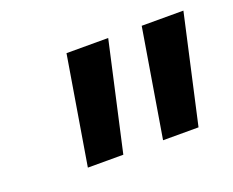

<svg xmlns="http://www.w3.org/2000/svg" viewBox="-60 -793 562 463"><g transform="rotate(-20 221.5 -561.5)"><path d="M97 -423 143 -700H250L188 -423ZM290 -423 336 -700H443L381 -423Z"/></g></svg>

Font: Montserrat SemiBold
Style: Italic
Weight: 600
Italic angle: -11.3°
Designer: Julieta Ulanovsky
Foundry: Julieta Ulanovsky
Version: Version 9.000; ttfautohint (v1.8.4.7-5d5b)